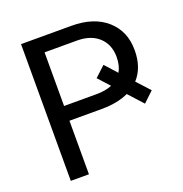

<svg xmlns="http://www.w3.org/2000/svg" viewBox="-128 -824 894 938"><g transform="rotate(-20 319.0 -355.5)"><path d="M176.3 -278.3V0H82V-710.9H344.2Q459.5 -710.9 526.6 -651.9Q593.8 -592.8 593.8 -493.7Q593.8 -402.8 543.5 -348.1L605 -280.8L551.8 -230.5L483.9 -305.2Q426.3 -278.3 344.2 -278.3ZM481.4 -416.5Q499.5 -448.2 499.5 -492.7Q499.5 -556.2 459.2 -594.5Q418.9 -632.8 348.1 -633.8H176.3V-355H344.2Q392.1 -355 425.8 -369.1L372.1 -428.2L425.8 -478Z"/></g></svg>

Font: APIMedia Roboto
Style: Regular
Weight: 400
Designer: Google
Version: Version 2.137; 2017